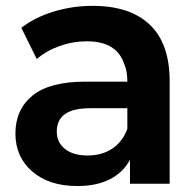

<svg xmlns="http://www.w3.org/2000/svg" viewBox="-20 -622 662 650"><path d="M554.4 -346.7V0H420V-81.1Q396.7 -37.8 351.7 -15Q306.7 7.8 242.2 7.8Q145.6 7.8 88.9 -41.7Q32.2 -91.1 32.2 -170Q32.2 -251.1 90 -298.3Q147.8 -345.6 268.9 -345.6H411.1Q411.1 -383.3 400 -406.7Q374.4 -482.2 274.4 -482.2Q226.7 -482.2 181.7 -466.1Q136.7 -450 104.4 -422.2L52.2 -527.8Q97.8 -563.3 161.7 -582.8Q225.6 -602.2 293.3 -602.2Q420 -602.2 487.2 -538.3Q554.4 -474.4 554.4 -346.7ZM411.1 -185.6V-255.6H284.4Q172.2 -255.6 172.2 -176.7Q172.2 -140 200 -117.8Q227.8 -95.6 276.7 -95.6Q324.4 -95.6 359.4 -118.3Q394.4 -141.1 411.1 -185.6Z"/></svg>

Font: Paperlogy 7 Bold
Style: Regular
Weight: 700
Designer: redesigned by Lee Juim, glyphs from Gmarket Sans & Montserrat
Foundry: PT&
Version: Version 1.001